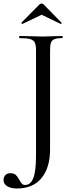

<svg xmlns="http://www.w3.org/2000/svg" viewBox="-69 -830 416 1093"><path d="M285 -613Q255 -613 240.5 -607Q226 -601 221 -586.5Q216 -572 216 -542V21Q216 124 167.5 183.5Q119 243 28 243Q-7 243 -28 230Q-49 217 -49 195Q-49 179 -39 167.5Q-29 156 -10 156Q10 156 20.5 165.5Q31 175 41 194Q50 210 56.5 216.5Q63 223 74 223Q105 223 120.5 184Q136 145 136 57V-544Q136 -574 129 -588Q122 -602 102.5 -607.5Q83 -613 42 -613Q40 -613 40 -619Q40 -625 42 -625L101 -624Q147 -622 175 -622Q201 -622 241 -624L285 -625Q288 -625 288 -619Q288 -613 285 -613ZM168 -810Q174 -810 179 -805L281 -701Q282 -701 282 -699Q282 -697 279.5 -695Q277 -693 276 -694L168 -746L59 -694Q57 -693 54 -696.5Q51 -700 53 -701L156 -805Q161 -810 168 -810Z"/></svg>

Font: Cormorant Infant Medium
Style: Regular
Weight: 500
Designer: Christian Thalmann (Catharsis Fonts)
Foundry: Catharsis Fonts
Version: Version 4.000